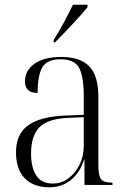

<svg xmlns="http://www.w3.org/2000/svg" viewBox="-20 -786 541 816"><path d="M189 10Q123 10 85.5 -28Q48 -66 48 -139Q48 -217 100.5 -254Q153 -291 259 -295L336 -298V-377Q336 -458 317 -496Q298 -534 237 -534Q180 -534 160 -500Q140 -466 140 -391Q86 -391 86 -440Q86 -486 126.5 -515Q167 -544 240 -544Q321 -544 359.5 -504Q398 -464 398 -375V-87Q398 -40 409 -25Q420 -10 454 -10H458V0H339V-107H337Q321 -55 283 -22.5Q245 10 189 10ZM204 -6Q242 -6 271.5 -28.5Q301 -51 318.5 -87Q336 -123 336 -166V-288L269 -285Q181 -281 146.5 -244Q112 -207 112 -134Q112 -73 134.5 -39.5Q157 -6 204 -6ZM208 -616Q230 -651 252 -691.5Q274 -732 290 -766H352V-756Q339 -739 314.5 -712Q290 -685 263 -656.5Q236 -628 214 -606H208Z"/></svg>

Font: Noto Serif Display SemiCondensed Light
Style: Regular
Weight: 300
Width: 4
Designer: Monotype Design Team
Foundry: Monotype Imaging Inc.
Version: Version 2.009